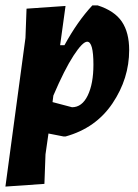

<svg xmlns="http://www.w3.org/2000/svg" viewBox="-20 -494 508 709"><path d="M222 -472 202 -327H218Q266 -415 321 -474H341Q403 -454 430 -414Q457 -374 457 -309Q457 -204 395.5 -112.5Q334 -21 222 10H215L159 -1L148 76L144 185L0 195L74 -354L78 -462ZM302 -340Q285 -340 251.5 -288.5Q218 -237 177 -141L174 -117L246 -98Q283 -98 304 -141.5Q325 -185 325 -255Q325 -340 302 -340Z"/></svg>

Font: Alegreya Sans SC ExtraBold
Style: Italic
Weight: 800
Italic angle: -7°
Designer: Juan Pablo del Peral
Foundry: Huerta Tipografica
Version: Version 2.007